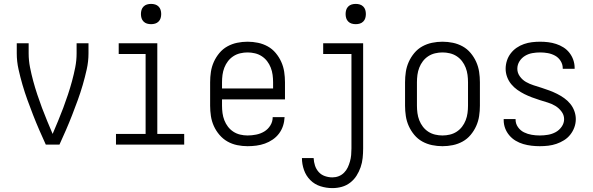

<svg xmlns="http://www.w3.org/2000/svg" viewBox="-20 -742 3040 985"><path d="M285 0H215Q198 -37 181.5 -75Q165 -113 150 -151.5Q135 -190 121 -228.5Q107 -267 95.5 -306.5Q84 -346 75 -386.5Q66 -427 66 -468V-520H127V-468Q127 -432 134 -396.5Q141 -361 150.5 -326Q160 -291 171.5 -256.5Q183 -222 195.5 -188.5Q208 -155 222 -121.5Q236 -88 250 -55Q264 -88 278 -121.5Q292 -155 304.5 -188.5Q317 -222 328.5 -256.5Q340 -291 349.5 -326Q359 -361 366 -396.5Q373 -432 373 -468V-520H434V-468Q434 -427 425 -386.5Q416 -346 404.5 -306.5Q393 -267 379 -228.5Q365 -190 350 -151.5Q335 -113 318.5 -75Q302 -37 285 0Z M575 0V-55H727V-465H589V-520H787V-55H925V0ZM755 -618Q744 -618 734 -621Q724 -624 716.5 -631.5Q709 -639 706 -649Q703 -659 703 -670Q703 -681 706 -691Q709 -701 716.5 -708.5Q724 -716 734 -719Q744 -722 755 -722Q766 -722 776 -719Q786 -716 793.5 -708.5Q801 -701 804 -691Q807 -681 807 -670Q807 -659 804 -649Q801 -639 793.5 -631.5Q786 -624 776 -621Q766 -618 755 -618Z M1250 8Q1223 8 1196.5 2.5Q1170 -3 1147 -16Q1124 -29 1106 -50Q1088 -71 1077 -95.5Q1066 -120 1062 -146.5Q1058 -173 1058 -200V-320Q1058 -347 1062 -373.5Q1066 -400 1077 -424.5Q1088 -449 1105.5 -470Q1123 -491 1146.5 -504Q1170 -517 1196.5 -522.5Q1223 -528 1250 -528Q1277 -528 1303.5 -522.5Q1330 -517 1353.5 -504Q1377 -491 1394.5 -470Q1412 -449 1423 -424.5Q1434 -400 1438 -373.5Q1442 -347 1442 -320V-232H1119V-200Q1119 -181 1121.5 -162Q1124 -143 1131 -125Q1138 -107 1149.5 -92Q1161 -77 1177 -66.5Q1193 -56 1212 -51.5Q1231 -47 1250 -47Q1272 -47 1294.5 -51.5Q1317 -56 1336 -67.5Q1355 -79 1367 -98.5Q1379 -118 1379 -141H1440Q1439 -118 1432 -96.5Q1425 -75 1411.5 -57Q1398 -39 1379 -26Q1360 -13 1339 -5.5Q1318 2 1295.5 5Q1273 8 1250 8ZM1119 -288H1381V-320Q1381 -339 1378.5 -358Q1376 -377 1369 -395Q1362 -413 1350.5 -428Q1339 -443 1323 -453.5Q1307 -464 1288 -468.5Q1269 -473 1250 -473Q1231 -473 1212 -468.5Q1193 -464 1177 -453.5Q1161 -443 1149.5 -428Q1138 -413 1131 -395Q1124 -377 1121.5 -358Q1119 -339 1119 -320Z M1685 223Q1654 223 1624 213.5Q1594 204 1572 182Q1550 160 1539.5 130Q1529 100 1529 69H1589Q1590 89 1596 107.5Q1602 126 1615 140.5Q1628 155 1647 161.5Q1666 168 1685 168Q1702 168 1717.5 162Q1733 156 1745 144Q1757 132 1764 117Q1771 102 1775.5 86Q1780 70 1781.5 53.5Q1783 37 1783 20V-465H1638V-520H1843V20Q1843 44 1840.5 68.5Q1838 93 1830 116Q1822 139 1809 159.5Q1796 180 1776.5 195Q1757 210 1733.5 216.5Q1710 223 1685 223ZM1805 -618Q1794 -618 1784 -621Q1774 -624 1766.5 -631.5Q1759 -639 1756 -649Q1753 -659 1753 -670Q1753 -681 1756 -691Q1759 -701 1766.5 -708.5Q1774 -716 1784 -719Q1794 -722 1805 -722Q1816 -722 1826 -719Q1836 -716 1843.5 -708.5Q1851 -701 1854 -691Q1857 -681 1857 -670Q1857 -659 1854 -649Q1851 -639 1843.5 -631.5Q1836 -624 1826 -621Q1816 -618 1805 -618Z M2250 8Q2223 8 2196.5 2.5Q2170 -3 2146.5 -16Q2123 -29 2105.5 -50Q2088 -71 2077 -95.5Q2066 -120 2062 -146.5Q2058 -173 2058 -200V-320Q2058 -347 2062 -373.5Q2066 -400 2077 -424.5Q2088 -449 2105.5 -470Q2123 -491 2146.5 -504Q2170 -517 2196.5 -522.5Q2223 -528 2250 -528Q2277 -528 2303.5 -522.5Q2330 -517 2353.5 -504Q2377 -491 2394.5 -470Q2412 -449 2423 -424.5Q2434 -400 2438 -373.5Q2442 -347 2442 -320V-200Q2442 -173 2438 -146.5Q2434 -120 2423 -95.5Q2412 -71 2394.5 -50Q2377 -29 2353.5 -16Q2330 -3 2303.5 2.5Q2277 8 2250 8ZM2250 -47Q2269 -47 2288 -51.5Q2307 -56 2323 -66.5Q2339 -77 2350.5 -92Q2362 -107 2369 -125Q2376 -143 2378.5 -162Q2381 -181 2381 -200V-320Q2381 -339 2378.5 -358Q2376 -377 2369 -395Q2362 -413 2350.5 -428Q2339 -443 2323 -453.5Q2307 -464 2288 -468.5Q2269 -473 2250 -473Q2231 -473 2212 -468.5Q2193 -464 2177 -453.5Q2161 -443 2149.5 -428Q2138 -413 2131 -395Q2124 -377 2121.5 -358Q2119 -339 2119 -320V-200Q2119 -181 2121.5 -162Q2124 -143 2131 -125Q2138 -107 2149.5 -92Q2161 -77 2177 -66.5Q2193 -56 2212 -51.5Q2231 -47 2250 -47Z M2749 8Q2728 8 2706.5 5.5Q2685 3 2664.5 -3Q2644 -9 2625.5 -20Q2607 -31 2593 -47.5Q2579 -64 2571.5 -84Q2564 -104 2564 -126V-131H2625V-128Q2625 -107 2637.5 -89.5Q2650 -72 2668.5 -63Q2687 -54 2707.5 -50.5Q2728 -47 2749 -47Q2770 -47 2791 -50.5Q2812 -54 2830.5 -64Q2849 -74 2861.5 -92Q2874 -110 2874 -131Q2874 -152 2860.5 -170Q2847 -188 2828.5 -199Q2810 -210 2790 -216Q2770 -222 2749.5 -228.5Q2729 -235 2709 -242.5Q2689 -250 2670 -259.5Q2651 -269 2633.5 -281.5Q2616 -294 2602.5 -310.5Q2589 -327 2581.5 -347.5Q2574 -368 2574 -389Q2574 -410 2580.5 -430.5Q2587 -451 2600 -468Q2613 -485 2630.5 -497Q2648 -509 2668 -516Q2688 -523 2709 -525.5Q2730 -528 2751 -528Q2772 -528 2792.5 -525.5Q2813 -523 2833 -516.5Q2853 -510 2870.5 -499Q2888 -488 2901 -471.5Q2914 -455 2921 -435Q2928 -415 2928 -394V-389H2867V-392Q2867 -412 2856 -429.5Q2845 -447 2827.5 -456.5Q2810 -466 2790.5 -469.5Q2771 -473 2751 -473Q2731 -473 2711 -469.5Q2691 -466 2673.5 -455.5Q2656 -445 2645 -427.5Q2634 -410 2634 -389Q2634 -368 2647 -350Q2660 -332 2678.5 -321.5Q2697 -311 2717.5 -304.5Q2738 -298 2758.5 -291.5Q2779 -285 2799 -277.5Q2819 -270 2838 -260.5Q2857 -251 2874.5 -238.5Q2892 -226 2905.5 -209.5Q2919 -193 2926.5 -172.5Q2934 -152 2934 -131Q2934 -109 2926.5 -88.5Q2919 -68 2905.5 -51Q2892 -34 2873.5 -22.5Q2855 -11 2834.5 -4Q2814 3 2792.5 5.5Q2771 8 2749 8Z"/></svg>

Font: Iosevka Term Curly Light
Style: Regular
Weight: 300
Designer: Belleve Invis
Foundry: Belleve Invis
Version: Version 32.3.0